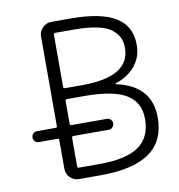

<svg xmlns="http://www.w3.org/2000/svg" viewBox="-82 -829 821 881"><g transform="rotate(-10 329.0 -388.0)"><path d="M216.8 -451.2Q216.8 -443.4 224.6 -443.4H304.7Q526.4 -443.4 527.3 -577.1Q527.3 -603.5 519 -623Q510.7 -642.6 489.3 -661.6Q467.8 -680.7 422.9 -690.9Q377.9 -701.2 310.5 -701.2H224.6Q216.8 -701.2 216.8 -693.4ZM216.8 -279.3Q216.8 -271.5 224.6 -271.5H388.7Q399.4 -271.5 406.7 -264.2Q414.1 -256.8 414.1 -246.1Q414.1 -235.4 406.7 -228Q399.4 -220.7 388.7 -220.7H224.6Q216.8 -220.7 216.8 -212.9V-80.1Q216.8 -73.2 224.6 -73.2H321.3Q445.3 -73.2 503.4 -114.3Q561.5 -155.3 561.5 -241.2Q561.5 -318.4 501 -355.5Q440.4 -392.6 304.7 -392.6H224.6Q216.8 -392.6 216.8 -384.8ZM457 -424.8Q456.1 -424.8 456.1 -423.3Q456.1 -421.9 457 -420.9Q619.1 -386.7 620.1 -238.3Q620.1 -127.9 544.4 -74.7Q468.8 -21.5 315.4 -21.5H214.8Q191.4 -21.5 174.3 -38.6Q157.2 -55.7 157.2 -79.1V-212.9Q157.2 -220.7 150.4 -220.7H63.5Q52.7 -220.7 45.4 -228Q38.1 -235.4 38.1 -246.1Q38.1 -256.8 45.4 -264.2Q52.7 -271.5 63.5 -271.5H150.4Q157.2 -271.5 157.2 -279.3V-696.3Q157.2 -719.7 174.3 -736.8Q191.4 -753.9 214.8 -753.9H304.7Q446.3 -753.9 514.6 -711.9Q583 -669.9 583 -582Q583 -520.5 543 -477.5Q509.8 -441.4 457 -424.8Z"/></g></svg>

Font: Gen Jyuu Gothic Light
Style: Regular
Weight: 200
Designer: [Source Han Sans]
Ryoko NISHIZUKA  (kana & ideographs); Paul D. Hunt (Latin, Greek & Cyrillic); Wenlong ZHANG  (bopomofo
Version: Version 1.002.20150607